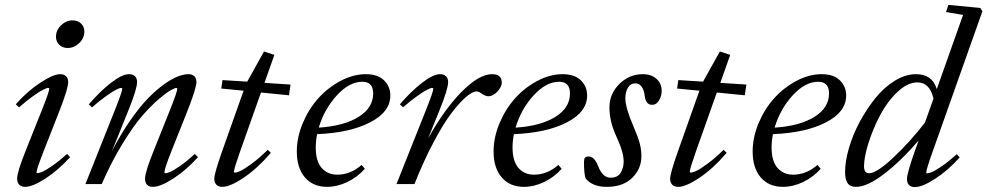

<svg xmlns="http://www.w3.org/2000/svg" viewBox="-20 -745 3996 777"><path d="M253.9 -550.8Q233.4 -550.8 220 -563.7Q206.5 -576.7 206.5 -596.2Q206.5 -622.6 227.1 -642.6Q247.6 -662.6 273.4 -662.6Q294.4 -662.6 307.9 -649.9Q321.3 -637.2 321.3 -617.2Q321.3 -590.8 300.8 -570.8Q280.3 -550.8 253.9 -550.8ZM81.5 11.2Q66.4 11.2 57.9 2.4Q49.3 -6.3 49.3 -21.5Q49.3 -48.8 83 -132.8L151.4 -304.2Q179.2 -374.5 179.2 -385.3Q179.2 -389.2 174.8 -389.2Q168.9 -389.2 154.8 -382.1Q140.6 -375 114 -356.2Q87.4 -337.4 57.1 -310.5L43.9 -322.8Q88.4 -374 141.8 -409.4Q195.3 -444.8 223.6 -444.8Q238.8 -444.8 247.3 -436.5Q255.9 -428.2 255.9 -413.1Q255.9 -387.2 222.7 -301.8L155.3 -129.9Q127.9 -59.6 127.9 -48.3Q127.9 -44.4 131.8 -44.4Q138.7 -44.4 151.9 -50Q165 -55.7 192.4 -74.5Q219.7 -93.3 251.5 -122.1L263.7 -108.9Q215.8 -56.2 163.8 -22.5Q111.8 11.2 81.5 11.2Z M325.7 0 446.8 -304.2Q474.6 -374.5 474.6 -385.3Q474.6 -389.2 470.2 -389.2Q464.4 -389.2 450.2 -382.1Q436 -375 409.4 -356.2Q382.8 -337.4 352.5 -310.5L339.4 -322.8Q383.8 -374.5 429 -409.7Q474.1 -444.8 502 -444.8Q517.6 -444.8 526.1 -436.5Q534.7 -428.2 534.7 -413.1Q534.7 -385.3 501 -301.8L433.1 -133.3Q468.3 -201.7 506.6 -256.8Q544.9 -312 578.1 -346.2Q611.3 -380.4 643.3 -403.3Q675.3 -426.3 699.5 -435.5Q723.6 -444.8 742.2 -444.8Q757.8 -444.8 766.4 -436.5Q774.9 -428.2 774.9 -413.1Q774.9 -387.7 735.8 -289.1L672.4 -129.9Q645.5 -62 645.5 -48.3Q645.5 -43.9 649.9 -43.9Q656.2 -43.9 669.4 -49.6Q682.6 -55.2 709.7 -74Q736.8 -92.8 768.6 -122.1L781.2 -108.9Q733.4 -56.2 681.4 -22.5Q629.4 11.2 598.6 11.2Q583.5 11.2 575.2 2.7Q566.9 -5.9 566.9 -21Q566.9 -48.3 601.1 -132.8L666.5 -296.4Q697.3 -373.5 697.3 -385.3Q697.3 -389.2 693.4 -389.2Q688.5 -389.2 671.9 -380.4Q655.3 -371.6 623.3 -344.5Q591.3 -317.4 556.2 -277.1Q521 -236.8 476.1 -163.8Q431.2 -90.8 391.6 0Z M879.4 11.2Q864.3 11.2 855.7 2.4Q847.2 -6.3 847.2 -21.5Q847.2 -43 878.9 -132.8L965.8 -377.9L875.5 -386.7L880.4 -420.9L980.5 -414.6L1048.3 -536.6L1090.3 -522.9L1050.3 -409.7L1155.8 -402.8L1149.4 -359.4L1036.1 -370.6L951.7 -132.3Q926.8 -61.5 926.8 -50.3Q926.8 -46.4 930.7 -46.4Q937.5 -46.4 951.9 -52.7Q966.3 -59.1 997.3 -81.5Q1028.3 -104 1063.5 -138.7L1076.2 -126.5Q1021.5 -63 966.3 -25.9Q911.1 11.2 879.4 11.2Z M1303.7 11.2Q1247.1 11.2 1214.1 -26.9Q1181.2 -64.9 1181.2 -131.8Q1181.2 -189.5 1205.3 -246.8Q1229.5 -304.2 1268.3 -347.4Q1307.1 -390.6 1358.4 -417.7Q1409.7 -444.8 1460.4 -444.8Q1508.8 -444.8 1534.2 -419.9Q1559.6 -395 1559.6 -358.4Q1559.6 -292 1477.8 -249.8Q1396 -207.5 1263.2 -202.1Q1257.8 -173.8 1257.8 -148.4Q1257.8 -92.8 1281.7 -65.4Q1305.7 -38.1 1344.7 -38.1Q1398.4 -38.1 1443.4 -77.6L1456.5 -62Q1426.3 -27.8 1385.3 -8.3Q1344.2 11.2 1303.7 11.2ZM1446.3 -414.1Q1393.6 -414.1 1343 -358.9Q1292.5 -303.7 1270 -228.5Q1371.1 -234.9 1430.7 -271.7Q1490.2 -308.6 1490.2 -366.7Q1490.2 -414.1 1446.3 -414.1Z M1584.5 0 1705.6 -304.2Q1733.4 -374.5 1733.4 -385.3Q1733.4 -389.2 1729 -389.2Q1723.1 -389.2 1709 -382.1Q1694.8 -375 1668.2 -356.2Q1641.6 -337.4 1611.3 -311L1598.1 -322.8Q1642.6 -374.5 1687.7 -409.7Q1732.9 -444.8 1760.7 -444.8Q1776.4 -444.8 1784.9 -436.5Q1793.5 -428.2 1793.5 -413.1Q1793.5 -385.3 1759.8 -301.8L1712.4 -184.6Q1777.8 -302.2 1848.1 -373.5Q1918.5 -444.8 1971.2 -444.8Q2010.7 -444.8 2010.7 -410.6Q2010.7 -393.6 1992.9 -374.5Q1975.1 -355.5 1956.5 -355.5Q1944.3 -355.5 1927.7 -367.2Q1917 -375 1908.7 -375Q1892.1 -375 1865.7 -352.3Q1839.4 -329.6 1806.4 -286.4Q1773.4 -243.2 1733.9 -168.2Q1694.3 -93.3 1657.2 0Z M2100.1 11.2Q2043.5 11.2 2010.5 -26.9Q1977.5 -64.9 1977.5 -131.8Q1977.5 -189.5 2001.7 -246.8Q2025.9 -304.2 2064.7 -347.4Q2103.5 -390.6 2154.8 -417.7Q2206.1 -444.8 2256.8 -444.8Q2305.2 -444.8 2330.6 -419.9Q2356 -395 2356 -358.4Q2356 -292 2274.2 -249.8Q2192.4 -207.5 2059.6 -202.1Q2054.2 -173.8 2054.2 -148.4Q2054.2 -92.8 2078.1 -65.4Q2102.1 -38.1 2141.1 -38.1Q2194.8 -38.1 2239.7 -77.6L2252.9 -62Q2222.7 -27.8 2181.6 -8.3Q2140.6 11.2 2100.1 11.2ZM2242.7 -414.1Q2189.9 -414.1 2139.4 -358.9Q2088.9 -303.7 2066.4 -228.5Q2167.5 -234.9 2227.1 -271.7Q2286.6 -308.6 2286.6 -366.7Q2286.6 -414.1 2242.7 -414.1Z M2435.1 11.2Q2377.4 11.2 2349.6 -23.4Q2343.3 -43.5 2343.3 -89.8Q2343.3 -102.1 2347.4 -106.9Q2351.6 -111.8 2361.3 -111.8Q2385.7 -111.8 2400.4 -73.2Q2418.5 -25.9 2450.7 -25.9Q2479 -25.9 2491.5 -45.4Q2503.9 -64.9 2503.9 -91.8Q2503.9 -129.4 2474.1 -193.4Q2446.3 -252.9 2446.3 -310.1Q2446.3 -365.7 2486.6 -405.3Q2526.9 -444.8 2581.1 -444.8Q2615.7 -444.8 2636.7 -426Q2657.7 -407.2 2657.7 -376.5Q2657.7 -356.9 2647.2 -338.9Q2636.7 -320.8 2618.7 -320.8Q2592.8 -320.8 2588.9 -358.4Q2586.4 -380.9 2576.4 -394.3Q2566.4 -407.7 2552.2 -407.7Q2531.2 -407.7 2521 -390.1Q2510.7 -372.6 2510.7 -346.7Q2510.7 -310.1 2543 -234.9Q2560.1 -195.8 2567.9 -168.5Q2575.7 -141.1 2575.7 -113.3Q2575.7 -61.5 2538.3 -25.1Q2501 11.2 2435.1 11.2Z M2724.1 11.2Q2709 11.2 2700.4 2.4Q2691.9 -6.3 2691.9 -21.5Q2691.9 -43 2723.6 -132.8L2810.5 -377.9L2720.2 -386.7L2725.1 -420.9L2825.2 -414.6L2893.1 -536.6L2935.1 -522.9L2895 -409.7L3000.5 -402.8L2994.1 -359.4L2880.9 -370.6L2796.4 -132.3Q2771.5 -61.5 2771.5 -50.3Q2771.5 -46.4 2775.4 -46.4Q2782.2 -46.4 2796.6 -52.7Q2811 -59.1 2842 -81.5Q2873 -104 2908.2 -138.7L2920.9 -126.5Q2866.2 -63 2811 -25.9Q2755.9 11.2 2724.1 11.2Z M3148.4 11.2Q3091.8 11.2 3058.8 -26.9Q3025.9 -64.9 3025.9 -131.8Q3025.9 -189.5 3050 -246.8Q3074.2 -304.2 3113 -347.4Q3151.9 -390.6 3203.1 -417.7Q3254.4 -444.8 3305.2 -444.8Q3353.5 -444.8 3378.9 -419.9Q3404.3 -395 3404.3 -358.4Q3404.3 -292 3322.5 -249.8Q3240.7 -207.5 3107.9 -202.1Q3102.5 -173.8 3102.5 -148.4Q3102.5 -92.8 3126.5 -65.4Q3150.4 -38.1 3189.5 -38.1Q3243.2 -38.1 3288.1 -77.6L3301.3 -62Q3271 -27.8 3230 -8.3Q3189 11.2 3148.4 11.2ZM3291 -414.1Q3238.3 -414.1 3187.7 -358.9Q3137.2 -303.7 3114.7 -228.5Q3215.8 -234.9 3275.4 -271.7Q3335 -308.6 3335 -366.7Q3335 -414.1 3291 -414.1Z M3444.3 11.2Q3420.4 11.2 3410.2 -3.7Q3399.9 -18.6 3399.9 -47.9Q3399.9 -91.3 3415.3 -145Q3430.7 -198.7 3458.7 -251Q3486.8 -303.2 3521.7 -346.9Q3556.6 -390.6 3600.3 -417.7Q3644 -444.8 3686.5 -444.8Q3753.4 -444.8 3771 -384.3L3877.4 -684.6L3808.6 -696.3L3817.9 -725.1L3947.3 -712.9L3955.6 -699.2L3753.4 -128.9Q3728.5 -59.1 3728.5 -47.4Q3728.5 -43.5 3732.9 -43.5Q3739.3 -43.5 3752.4 -49.1Q3765.6 -54.7 3793 -73.5Q3820.3 -92.3 3852.1 -121.1L3863.8 -107.9Q3816.4 -55.2 3764.4 -21.5Q3712.4 12.2 3682.1 12.2Q3667 12.2 3658.7 3.7Q3650.4 -4.9 3650.4 -20.5Q3650.4 -43.5 3681.6 -131.8L3697.3 -176.3Q3625.5 -92.8 3557.4 -40.8Q3489.3 11.2 3444.3 11.2ZM3476.6 -71.3Q3476.6 -43.9 3497.1 -43.9Q3528.3 -43.9 3596.9 -108.9Q3665.5 -173.8 3723.1 -249L3757.8 -346.2Q3742.2 -411.6 3692.9 -411.6Q3652.8 -411.6 3611.8 -372.8Q3570.8 -334 3542 -279.3Q3513.2 -224.6 3494.9 -167.2Q3476.6 -109.9 3476.6 -71.3Z"/></svg>

Font: Elstob
Style: Italic
Weight: 400
Italic angle: -20°
Designer: Peter S. Baker
Version: Version 1.015